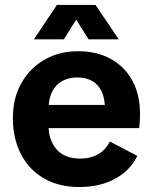

<svg xmlns="http://www.w3.org/2000/svg" viewBox="-20 -744 613 776"><path d="M301 12Q219 12 158.5 -22.5Q98 -57 65 -120.5Q32 -184 32 -267Q32 -347 66 -407.5Q100 -468 159.5 -502.5Q219 -537 295 -537Q371 -537 427.5 -506Q484 -475 515 -418Q546 -361 546 -283Q546 -269 545 -252.5Q544 -236 542 -226H102V-320H447L404 -305Q404 -346 391 -374Q378 -402 353 -416.5Q328 -431 292 -431Q258 -431 231.5 -416.5Q205 -402 190.5 -373Q176 -344 176 -301V-238Q176 -178 208.5 -140.5Q241 -103 305 -103Q345 -103 375.5 -120Q406 -137 424 -172L535 -114Q515 -73 480.5 -45Q446 -17 400.5 -2.5Q355 12 301 12ZM210 -724H366L460 -585H338L259 -711H317L238 -585H117Z"/></svg>

Font: TikTok Sans 24pt
Style: Bold
Weight: 700
Version: Version 4.000